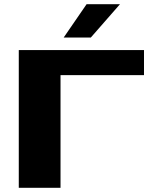

<svg xmlns="http://www.w3.org/2000/svg" viewBox="-20 -900 730 920"><path d="M70 0V-660H670V-540H270V0ZM285 -720 395 -880H555L415 -720Z"/></svg>

Font: Xolonium
Style: Bold
Weight: 700
Designer: Severin Meyer
Version: Version 4.2